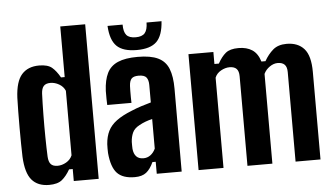

<svg xmlns="http://www.w3.org/2000/svg" viewBox="-54 -890 1718 990"><g transform="rotate(-5 805.0 -395.5)"><path d="M162 9Q103.5 9 72.5 -27.2Q41.5 -63.5 37.5 -147.5Q36.5 -175.5 36 -215.5Q35.5 -255.5 35.5 -299Q35.5 -342.5 36 -383Q36.5 -423.5 37.5 -453Q41.5 -537 73.5 -573Q105.5 -609 163.5 -609Q208 -609 229.8 -590.8Q251.5 -572.5 271 -538H290V-800H419V0H290V-62H271Q251.5 -28 228.8 -9.5Q206 9 162 9ZM214 -85.5Q236.5 -85.5 258.5 -98Q280.5 -110.5 290 -133V-467Q280.5 -489.5 258.5 -502Q236.5 -514.5 214 -514.5Q190 -514.5 179 -502.2Q168 -490 166.5 -463.5Q164.5 -414 163.8 -354.8Q163 -295.5 163.8 -238Q164.5 -180.5 166.5 -136.5Q168 -110 179 -97.8Q190 -85.5 214 -85.5Z M605.5 7.5Q543.5 7.5 514.2 -23.8Q485 -55 478.5 -128.5Q478 -138.5 478 -151.5Q478 -164.5 478.5 -174.5Q481.5 -214 495.8 -242.5Q510 -271 540 -293.2Q570 -315.5 619.5 -335Q645.5 -346 670 -353.8Q694.5 -361.5 721 -369V-459Q721 -485 710.5 -498.5Q700 -512 670 -512Q644.5 -512 633.8 -501Q623 -490 621.5 -463Q621 -454.5 620.8 -437.8Q620.5 -421 620.8 -403.5Q621 -386 621.5 -375.5H496Q495.5 -384.5 495 -407.8Q494.5 -431 495 -448.5Q497.5 -504.5 515 -540Q532.5 -575.5 570.8 -592.2Q609 -609 673.5 -609Q741 -609 779.2 -590.5Q817.5 -572 833.2 -532.2Q849 -492.5 849 -428.5L848.5 0H719.5V-62H702.5Q686.5 -26.5 665 -9.5Q643.5 7.5 605.5 7.5ZM658 -85.5Q679 -85.5 695 -97.5Q711 -109.5 720.5 -130V-283.5Q702.5 -279 685.5 -272.8Q668.5 -266.5 652.5 -257.5Q626 -243.5 616.5 -222.2Q607 -201 605.5 -174.5Q605.5 -165 605.5 -156.2Q605.5 -147.5 606 -139Q608.5 -113 621.5 -99.2Q634.5 -85.5 658 -85.5ZM673 -644.5Q602 -644.5 569.5 -676.2Q537 -708 533 -781.5H611Q611 -743.5 625.2 -727Q639.5 -710.5 673 -710.5Q706 -710.5 720.2 -727Q734.5 -743.5 735 -781.5H812.5Q808 -708 775.8 -676.2Q743.5 -644.5 673 -644.5Z M936 0V-600H1065V-538H1088Q1107 -572.5 1129.2 -590.8Q1151.5 -609 1195.5 -609Q1238 -609 1266.2 -590.5Q1294.5 -572 1307.5 -529.5H1328.5Q1348 -564 1374.2 -586.5Q1400.5 -609 1444.5 -609Q1503 -609 1535 -573Q1567 -537 1567 -453V0H1438V-463.5Q1438 -490 1426 -502.2Q1414 -514.5 1390 -514.5Q1369 -514.5 1348.5 -500.2Q1328 -486 1318 -464.5V0H1189V-463.5Q1189 -490 1177.2 -502.2Q1165.5 -514.5 1141 -514.5Q1119 -514.5 1096.5 -502Q1074 -489.5 1065 -467V0Z"/></g></svg>

Font: Big Shoulders Display Thin ExtraBold
Style: Regular
Weight: 800
Version: Version 2.002